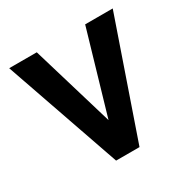

<svg xmlns="http://www.w3.org/2000/svg" viewBox="-126 -644 749 760"><g transform="rotate(-30 248.5 -264.0)"><path d="M483.9 -528.3 301.3 0H223.1H194.3L10.7 -528.3H136.7L248.5 -153.8L357.9 -528.3Z"/></g></svg>

Font: Heebo Medium
Style: Regular
Weight: 500
Designer: Oded Ezer
Foundry: Meir Sadan
Version: Version 2.001; ttfautohint (v1.5.14-ce02) -l 8 -r 50 -G 200 